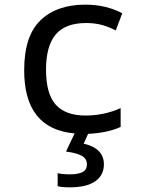

<svg xmlns="http://www.w3.org/2000/svg" viewBox="-20 -566 640 826"><path d="M348 -69Q428 -69 499 -101V-20Q446 5 359 10L340 52Q427 72 427 141Q427 188 389.5 214Q352 240 280 240Q246 240 228 235V179Q248 184 281 184Q317 184 335.5 174Q354 164 354 141Q354 117 332 104.5Q310 92 264 86L301 8Q84 -11 84 -264Q84 -411 154 -478.5Q224 -546 347 -546Q436 -546 506 -509L478 -435Q445 -452 415 -459.5Q385 -467 351 -467Q261 -467 219.5 -417.5Q178 -368 178 -266Q178 -162 220 -115.5Q262 -69 348 -69Z"/></svg>

Font: Noto Sans Mono UI
Style: Regular
Weight: 400
Monospace: yes
Designer: Monotype Design team
Foundry: Monotype Imaging Inc.
Version: Version 1.000